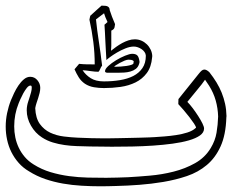

<svg xmlns="http://www.w3.org/2000/svg" viewBox="-20 -652 873 673"><path d="M448.7 -438Q448.2 -438 447.5 -438.7Q446.8 -439.5 445.1 -440.4Q443.4 -441.4 439.9 -442.1Q436.5 -442.9 430.7 -442.9Q425.3 -442.9 416.7 -439.5Q408.2 -436 400.1 -431.6Q392.1 -427.2 386.2 -423.3Q380.4 -419.4 380.4 -418.5Q380.4 -418 382.1 -418Q383.8 -418 385.7 -418Q392.6 -418 403.1 -418.7Q413.6 -419.4 423.6 -420.9Q433.6 -422.4 440.7 -424.8Q447.8 -427.2 447.8 -430.2ZM467.8 -428.7Q464.4 -417 456.1 -410.6Q447.8 -404.3 437.3 -401.4Q426.8 -398.4 415.3 -397.7Q403.8 -397 394 -397H355.5Q348.1 -397.9 348.1 -402.3Q348.1 -410.2 359.6 -420.7Q371.1 -431.2 386.7 -440.7Q402.3 -450.2 418.5 -456.8Q434.6 -463.4 443.4 -463.4Q456.1 -463.4 461.7 -457.3Q467.3 -451.2 469.2 -434.6ZM491.2 -457Q490.7 -463.9 486.6 -469.7Q482.4 -475.6 476.3 -479.7Q470.2 -483.9 463.1 -486.3Q456.1 -488.8 449.2 -488.8Q435.5 -488.8 419.7 -482.4Q403.8 -476.1 389.9 -467.8Q376 -459.5 365.7 -451.9Q355.5 -444.3 353 -441.4Q352.1 -457 351.1 -473.4Q350.1 -489.7 349.4 -505.9Q348.6 -522 347.9 -537.4Q347.2 -552.7 346.2 -565.4Q348.6 -567.4 350.3 -568.8Q352.1 -570.3 353.5 -571.8Q355.5 -573.7 356.9 -574.7Q351.6 -585.9 349.4 -591.8Q347.2 -597.7 344.7 -605.5L316.4 -584Q320.3 -545.9 326.4 -506.8Q332.5 -467.8 337.9 -421.9Q334 -417.5 331.5 -410.9Q329.1 -404.3 325.2 -400.4Q313.5 -400.4 297.4 -402.8Q281.2 -405.3 269.5 -405.8Q280.3 -389.2 298.1 -377.9Q315.9 -366.7 344.2 -366.7Q374 -366.7 400.6 -371.1Q427.2 -375.5 447.3 -385.7Q467.3 -396 479.2 -413.3Q491.2 -430.7 491.2 -457ZM513.2 -450.7Q510.3 -417 494.6 -396Q479 -375 455.3 -363.3Q431.6 -351.6 402.6 -347.4Q373.5 -343.3 344.2 -343.3Q327.1 -343.3 309.6 -346.2Q292 -349.1 277.8 -358.4Q264.2 -367.7 255.9 -381.1Q247.6 -394.5 241.2 -409.2L257.3 -428.2Q271 -426.8 284.4 -426.5Q297.9 -426.3 312 -426.3Q312 -466.3 307.1 -505.1Q302.2 -543.9 293.5 -583Q294.4 -586.9 294.9 -590.1Q295.4 -593.3 296.4 -596.7Q306.2 -606 316.2 -614.7Q326.2 -623.5 335.9 -632.3Q340.8 -631.8 345.9 -631.8Q351.1 -631.8 355.2 -630.4Q359.4 -628.9 362.1 -625.5Q364.7 -622.1 364.7 -614.7Q363.8 -618.7 363.3 -620.1Q367.7 -606.4 372.6 -593.5Q377.4 -580.6 383.3 -567.4Q382.3 -563 382.1 -559.8Q381.8 -556.6 380.9 -554.2Q379.9 -551.8 377.4 -549.3Q375 -546.9 369.6 -544.4Q370.1 -544.4 370.1 -544.9V-545.4V-507.8Q370.1 -499.5 370.1 -491.2Q370.1 -482.9 369.1 -474.1Q377.4 -481 387.5 -488Q397.5 -495.1 408.2 -501Q418.9 -506.8 430.2 -510.5Q441.4 -514.2 452.6 -514.2Q464.8 -514.2 475.6 -509.5Q486.3 -504.9 494.6 -496.8Q502.9 -488.8 508.1 -478Q513.2 -467.3 513.7 -455.6ZM773.4 -240.2Q771.5 -179.2 753.2 -138.9Q734.9 -98.6 704.8 -73.5Q674.8 -48.3 635.3 -34.9Q595.7 -21.5 551.8 -14.2Q510.3 -7.3 469 -4.2Q427.7 -1 385.7 0Q372.6 0.5 358.9 0.7Q345.2 1 331.1 1Q299.3 1 266.1 -1Q232.9 -2.9 200.7 -8.5Q168.5 -14.2 138.4 -24.4Q108.4 -34.7 82 -51.3Q61 -63.5 45.7 -80.8Q30.3 -98.1 20 -118.7Q9.8 -139.2 4.9 -162.1Q0 -185.1 0 -208Q0 -231.9 4.9 -255.6Q9.8 -279.3 18.6 -301.3Q22.9 -312 29.5 -325.9Q36.1 -339.8 44.7 -352.5Q53.2 -365.2 63.7 -374Q74.2 -382.8 85.9 -382.8Q101.1 -382.8 111.1 -370.8Q121.1 -358.9 121.1 -344.2Q121.1 -335.4 118.9 -326.4Q116.7 -317.4 113.8 -308.3Q110.8 -299.3 107.9 -290.5Q105 -281.7 103.5 -272.9Q105 -237.8 119.6 -217.5Q134.3 -197.3 156 -187Q177.7 -176.8 203.6 -173.6Q229.5 -170.4 252.9 -169.4Q276.4 -168.5 299.3 -167.7Q322.3 -167 345.7 -167Q351.6 -167 365.2 -167.2Q378.9 -167.5 396.5 -167.7Q414.1 -168 433.8 -168.5Q453.6 -168.9 471.4 -169.4Q489.3 -169.9 503.2 -170.4Q517.1 -170.9 522.9 -171.4Q536.1 -172.4 556.2 -173.8Q576.2 -175.3 597.2 -178.5Q618.2 -181.6 636.7 -187.5Q655.3 -193.4 665.5 -203.1Q667 -203.1 667 -204.6Q667 -208.5 660.2 -218.8Q653.3 -229 643.8 -241.5Q634.3 -253.9 623.5 -266.4Q612.8 -278.8 605 -287.1Q605 -291.5 605.2 -295.9Q605.5 -300.3 605.5 -304.7L677.2 -394Q682.6 -400.9 687 -404.5Q691.4 -408.2 696.3 -408.2Q704.1 -408.2 713.9 -398.9Q728 -380.9 738.8 -363.3Q749.5 -345.7 757.1 -326.9Q764.6 -308.1 769 -288.1Q773.4 -268.1 773.9 -245.1ZM744.6 -243.7Q743.7 -272.9 736.1 -299.8Q728.5 -326.7 712.9 -351.6L698.7 -372.6Q688 -356.9 673.3 -339.6Q658.7 -322.3 636.7 -294.9Q645.5 -286.1 655.8 -272.5Q666 -258.8 674.8 -245.1Q683.6 -231.4 689.5 -219.5Q695.3 -207.5 695.3 -201.7Q695.3 -187.5 680.9 -177.2Q666.5 -167 641.8 -159.9Q617.2 -152.8 584.7 -148.4Q552.2 -144 516.4 -141.6Q480.5 -139.2 443.1 -138.4Q405.8 -137.7 371.6 -137.7Q367.2 -137.7 355.7 -137.9Q344.2 -138.2 331.3 -138.2Q318.4 -138.2 306.9 -138.4Q295.4 -138.7 291 -138.7Q270.5 -139.2 249 -139.9Q227.5 -140.6 206.5 -143.6Q185.5 -146.5 165.3 -152.6Q145 -158.7 127 -170.4Q103.5 -185.5 88.6 -211.4Q73.7 -237.3 73.7 -265.6Q73.7 -273.9 75.2 -281.7Q76.2 -288.1 78.9 -296.1Q81.5 -304.2 84.2 -312.5Q86.9 -320.8 89.1 -329.3Q91.3 -337.9 91.3 -345.2Q91.3 -347.7 90.6 -349.9Q89.8 -352.1 86.9 -352.1Q80.6 -352.1 74 -343.8Q67.4 -335.4 61.5 -324.7Q55.7 -314 51.3 -304Q46.9 -293.9 45.4 -290Q29.8 -251.5 29.8 -209Q29.8 -189.5 33.7 -170.4Q37.6 -151.4 45.9 -134Q54.2 -116.7 66.9 -101.8Q79.6 -86.9 97.7 -75.7Q125.5 -58.1 157.2 -48.6Q189 -39.1 221.9 -34.7Q254.9 -30.3 288.3 -29.5Q321.8 -28.8 353 -28.8Q356.4 -28.8 367.4 -29.1Q378.4 -29.3 390.9 -29.5Q403.3 -29.8 414.3 -30.3Q425.3 -30.8 428.7 -30.8Q463.4 -32.7 505.4 -36.4Q547.4 -40 588.1 -50.3Q628.9 -60.5 663.8 -80.1Q698.7 -99.6 718.8 -133.3Q734.4 -159.2 739 -186.8Q743.7 -214.4 744.6 -243.7Z"/></svg>

Font: XB Kayhan Pook
Style: Regular
Weight: 700
Designer: Behnam
Foundry: Irmug
Version: Version 7.300 2009